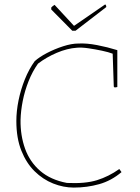

<svg xmlns="http://www.w3.org/2000/svg" viewBox="-20 -843 632 869"><path d="M314 6Q267 6 220.5 -12.5Q174 -31 136.5 -68Q99 -105 76.5 -161.5Q54 -218 54 -295Q54 -340 64 -389Q74 -438 92.5 -484Q111 -530 137 -566Q158 -585 192.5 -603Q227 -621 265.5 -633.5Q304 -646 335 -646Q372 -648 419 -639Q466 -630 511 -616V-449L499 -447L495 -451L490 -600Q472 -607 441.5 -613.5Q411 -620 380 -624.5Q349 -629 328 -627Q284 -624 237 -604Q190 -584 152 -555Q127 -520 109.5 -476Q92 -432 83 -386.5Q74 -341 73 -300Q72 -230 93.5 -170Q115 -110 162 -69.5Q209 -29 283 -15Q366 -11 419 -27.5Q472 -44 520 -78L530 -64Q484 -25 429 -9.5Q374 6 314 6ZM307 -704 212 -800V-809Q217 -815 227 -821L315 -726L456 -823Q461 -820 461 -811L322 -704Z"/></svg>

Font: Labrada Thin
Style: Regular
Weight: 100
Designer: Mercedes Jáuregui
Foundry: Omnibus-Type Team
Version: Version 1.000; ttfautohint (v1.8.4.7-5d5b)